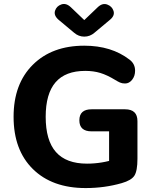

<svg xmlns="http://www.w3.org/2000/svg" viewBox="-20 -946 779 975"><path d="M415 9Q245 9 147 -87.5Q49 -184 49 -353Q49 -520 146.5 -617Q244 -714 408 -714Q546 -714 638 -643Q666 -622 666 -587Q666 -560 651 -541Q636 -522 615 -522Q600 -522 589 -527Q578 -532 565 -540Q524 -565 489.5 -575.5Q455 -586 413 -586Q312 -586 262 -528Q212 -470 212 -353Q212 -233 264 -174Q316 -115 422 -115Q497 -115 569 -139L534 -88V-279H445Q383 -279 383 -335Q383 -391 445 -391H615Q678 -391 678 -331V-140Q678 -78 662.5 -54Q647 -30 598 -16Q511 9 415 9ZM408 -760Q379 -760 356 -780L277 -846Q252 -868 259.5 -891.5Q267 -915 291.5 -923.5Q316 -932 340 -909L408 -844L476 -909Q500 -932 524.5 -923Q549 -914 556.5 -890.5Q564 -867 539 -846L460 -780Q437 -760 408 -760Z"/></svg>

Font: Nunito VF Beta Light
Style: Regular
Weight: 300
Designer: Vernon Adams
Foundry: newtypography
Version: Version 3.001